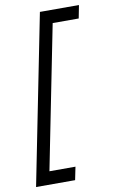

<svg xmlns="http://www.w3.org/2000/svg" viewBox="-91 -736 537 908"><g transform="rotate(-10 177.5 -282.0)"><path d="M6.3 125 168 -687.5H355.5L343.3 -625H218.3L81.5 62.5H206.5L193.8 125Z"/></g></svg>

Font: Juliett
Style: Italic
Weight: 400
Italic angle: -11.25°
Designer: GGBotNet
Foundry: GGBotNet
Version: 0.60